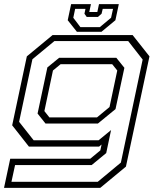

<svg xmlns="http://www.w3.org/2000/svg" viewBox="-32 -710 802 930"><path d="M-12.5 200 17.5 59H405L454 18.5L460 -10L448 0H108L27 -103L98 -437L222.5 -540H610.5L692 -437L578 97L453.5 200ZM23.5 170.5H441.5L553.5 77.5L659 -421.5L589 -511H231.5L125 -423L60.5 -120L131 -30.5H445.5L506 -80L482.5 31.5L412 89.5H41ZM188.5 -111.5 150 -160 197.5 -383.5 254.5 -430H531.5L570.5 -381.5L527.5 -181.5L442 -111.5ZM207 -141.5H438L498.5 -191.5L536 -368.5L511.5 -399H261.5L224.5 -368.5L183 -172ZM340.5 -556 296 -612 312.5 -690H408.5L400.5 -652H439.5L447.5 -690H543.5L527 -612L459.5 -556ZM357.5 -578.5H451.5L506 -624L515.5 -667H465.5L460 -643.5L442.5 -628H388L377 -643.5L382 -667H332L323 -624Z"/></svg>

Font: Tourney Expanded Light
Style: Italic
Weight: 300
Width: 7
Italic angle: -12°
Designer: Tyler Finck
Foundry: Etcetera Type Co
Version: Version 1.010; ttfautohint (v1.8.3)